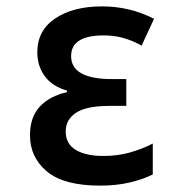

<svg xmlns="http://www.w3.org/2000/svg" viewBox="-20 -572 570 602"><path d="M294 10Q180 10 127 -34.5Q74 -79 74 -148Q74 -205 105 -238Q136 -271 190 -283V-288Q144 -301 120.5 -333Q97 -365 97 -408Q97 -477 153.5 -514.5Q210 -552 300 -552Q387 -552 463 -513L424 -429Q395 -445 366.5 -453Q338 -461 305 -461Q203 -461 203 -396Q203 -324 332 -324H376V-240H324Q251 -240 218.5 -218.5Q186 -197 186 -160Q186 -121 217.5 -102Q249 -83 304 -83Q350 -83 389.5 -94.5Q429 -106 459 -122V-25Q427 -9 385.5 0.5Q344 10 294 10Z"/></svg>

Font: Noto Sans Mono Condensed SemiBold
Style: Regular
Weight: 600
Width: 3
Designer: Monotype Design Team
Foundry: Monotype Imaging Inc.
Version: Version 2.014